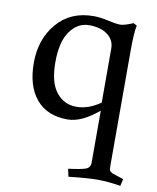

<svg xmlns="http://www.w3.org/2000/svg" viewBox="-79 -494 663 809"><g transform="rotate(10 252.5 -89.5)"><path d="M435 -314V179Q435 192 437.5 197Q440 202 450 207L498 223L491 253Q438 244 394 244Q350 244 269 253L262 220Q317 213 336 206Q355 199 355 178V-45Q283 16 223 16Q136 16 89 -39.5Q42 -95 42 -195.5Q42 -296 100 -364Q158 -432 257 -432Q284 -432 319.5 -424Q355 -416 372.5 -416Q390 -416 427 -432L442 -424Q435 -394 435 -314ZM353 -79V-310Q353 -347 323.5 -369Q294 -391 245 -391Q196 -391 163.5 -346Q131 -301 131 -213.5Q131 -126 164.5 -84.5Q198 -43 250 -43Q302 -43 353 -79Z"/></g></svg>

Font: Buenard
Style: Regular
Weight: 400
Designer: Gustavo Ibarra
Foundry: FontFuror
Version: Version 1.001 2011